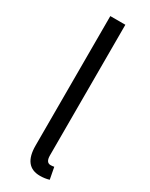

<svg xmlns="http://www.w3.org/2000/svg" viewBox="-211 -839 701 895"><g transform="rotate(30 139.5 -391.5)"><path d="M95 -99V-796H176V-93Q176 -55 201 -55Q210 -55 220 -57L232 6Q209 13 183 13Q95 13 95 -99Z"/></g></svg>

Font: Noto Sans CJK KR DemiLight
Style: Regular
Weight: 350
Designer: Ryoko NISHIZUKA à€õÀ (kana & ideographs); Paul D. Hunt (Latin, Greek & Cyrillic); Wenlong ZHANG NG  (bopomofo); Sandoll 
Foundry: Adobe Systems Incorporated
Version: Version 1.004 April 21, 2017